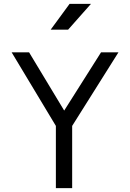

<svg xmlns="http://www.w3.org/2000/svg" viewBox="-20 -970 671 990"><path d="M40 -700.2H129.9L311 -399.9L501 -700.2H590.8L352.1 -320.8V0H268.1V-320.8ZM241.2 -816.9 338.9 -950.2H449.2L331.1 -816.9Z"/></svg>

Font: Carme
Style: Regular
Weight: 400
Version: 1.000